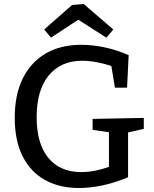

<svg xmlns="http://www.w3.org/2000/svg" viewBox="-20 -935 771 964"><path d="M376 9Q279 9 206.5 -31Q134 -71 94 -149.5Q54 -228 54 -344Q54 -460 94.5 -541.5Q135 -623 209.5 -666.5Q284 -710 388 -710Q443 -710 504 -697.5Q565 -685 626 -658L618 -495H557L539 -604Q502 -616 464 -623Q426 -630 392 -630Q286 -630 225 -556.5Q164 -483 164 -346Q164 -214 222.5 -142.5Q281 -71 389 -71Q453 -71 527 -97V-271L445 -283V-338L702 -343V-288L623 -270V-45Q556 -17 494 -4Q432 9 376 9ZM236 -746 202 -787 342 -910 400 -915 549 -787 514 -746 373 -836Z"/></svg>

Font: Bitter Medium
Style: Regular
Weight: 500
Designer: Sol Matas, and Bitter project Authors
Foundry: Sol Matas
Version: Version 2.001